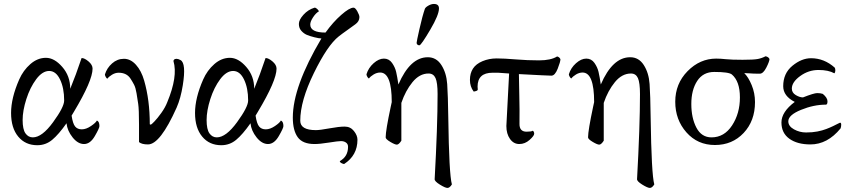

<svg xmlns="http://www.w3.org/2000/svg" viewBox="-20 -715 4225 957"><path d="M143.6 -30.3Q189.5 -30.3 244.6 -106Q299.8 -181.6 299.8 -213.9Q299.8 -276.4 279.3 -318.8Q258.8 -361.3 225.1 -361.3Q191.4 -361.3 160.6 -320.3Q129.9 -279.3 111.3 -221.2Q92.8 -163.1 92.8 -116.7Q92.8 -70.3 106.9 -50.3Q121.1 -30.3 143.6 -30.3ZM462.9 -114.3Q475.6 -109.4 475.6 -86.4Q475.6 -76.2 452.6 -36.6Q429.7 2.9 398.9 2.9Q368.2 2.9 341.8 -30.3Q315.4 -63.5 311.5 -100.6Q272.5 -44.9 240.2 -18.1Q208 8.8 166 8.8Q106.4 8.8 70.8 -34.2Q35.2 -77.1 35.2 -151.9Q35.2 -226.6 75.7 -318.8Q95.7 -364.3 131.3 -395.5Q167 -426.8 209 -426.8Q251 -426.8 290.5 -381.3Q330.1 -335.9 330.1 -272.5Q358.4 -341.3 386.7 -425.8Q401.4 -425.8 421.4 -408.7Q441.4 -391.6 441.4 -373Q441.4 -313 348.6 -158.2L336.9 -138.7Q342.8 -98.6 354.5 -84.5Q366.2 -70.3 387.7 -70.3Q409.2 -70.3 433.6 -86.9Q458 -103.5 462.9 -114.3Z M813.5 -205.1Q867.2 -334 844.7 -410.2Q843.8 -413.1 847.7 -417.5Q851.6 -421.9 859.9 -421.9Q868.2 -421.9 879.9 -415.5Q908.7 -399.9 891.1 -290Q880.9 -225.6 860.4 -178.7Q778.3 4.9 717.8 4.9Q686.5 4.9 672.9 -6.8V-93.8Q672.9 -170.4 668.9 -196.8Q665 -222.7 660.6 -250Q656.2 -277.3 648.4 -292.5Q640.6 -307.6 630.4 -323.2Q611.3 -352.5 571.3 -352.5Q554.7 -352.5 538.6 -342.8Q522.5 -333 515.6 -323.2Q511.7 -323.2 507.3 -331.1Q502.9 -338.9 502.9 -343.8Q512.7 -376 538.6 -398.9Q564.5 -421.9 597.7 -421.9Q630.9 -421.9 657.7 -392.1Q684.6 -362.3 698.7 -313Q726.6 -215.8 726.6 -95.7Q729.5 -93.8 731.9 -93.8Q734.4 -93.8 749.5 -109.4Q764.6 -125 784.2 -152.3Q803.7 -179.7 813.5 -205.1Z M1060.5 -30.3Q1106.4 -30.3 1161.6 -106Q1216.8 -181.6 1216.8 -213.9Q1216.8 -276.4 1196.3 -318.8Q1175.8 -361.3 1142.1 -361.3Q1108.4 -361.3 1077.6 -320.3Q1046.9 -279.3 1028.3 -221.2Q1009.8 -163.1 1009.8 -116.7Q1009.8 -70.3 1023.9 -50.3Q1038.1 -30.3 1060.5 -30.3ZM1379.9 -114.3Q1392.6 -109.4 1392.6 -86.4Q1392.6 -76.2 1369.6 -36.6Q1346.7 2.9 1315.9 2.9Q1285.2 2.9 1258.8 -30.3Q1232.4 -63.5 1228.5 -100.6Q1189.5 -44.9 1157.2 -18.1Q1125 8.8 1083 8.8Q1023.4 8.8 987.8 -34.2Q952.1 -77.1 952.1 -151.9Q952.1 -226.6 992.7 -318.8Q1012.7 -364.3 1048.3 -395.5Q1084 -426.8 1126 -426.8Q1168 -426.8 1207.5 -381.3Q1247.1 -335.9 1247.1 -272.5Q1275.4 -341.3 1303.7 -425.8Q1318.4 -425.8 1338.4 -408.7Q1358.4 -391.6 1358.4 -373Q1358.4 -313 1265.6 -158.2L1253.9 -138.7Q1259.8 -98.6 1271.5 -84.5Q1283.2 -70.3 1304.7 -70.3Q1326.2 -70.3 1350.6 -86.9Q1375 -103.5 1379.9 -114.3Z M1714.8 16.6Q1714.8 2.9 1704.6 -4.4Q1694.3 -11.7 1679.7 -11.7Q1665 -11.7 1619.6 -4.4Q1574.2 2.9 1547.9 2.9Q1488.3 2.9 1463.9 -31.2Q1439.5 -65.4 1439.5 -128.9Q1439.5 -283.2 1582 -523.4Q1570.3 -523.4 1546.9 -529.3Q1523.4 -535.2 1508.8 -541.5Q1494.1 -547.9 1481.9 -561.5Q1469.7 -575.2 1469.7 -595.7Q1469.7 -616.2 1492.7 -641.6Q1515.6 -667 1547.9 -676.8Q1554.7 -676.8 1562 -669.4Q1569.3 -662.1 1569.3 -658.2Q1554.7 -650.4 1540.5 -628.9Q1526.4 -607.4 1526.4 -592.8Q1526.4 -552.7 1602.5 -552.7Q1639.6 -604.5 1680.7 -640.6Q1721.7 -676.8 1742.2 -676.8Q1751 -676.8 1761.2 -658.2Q1771.5 -639.6 1771.5 -629.9Q1771.5 -608.4 1751 -593.8Q1746.1 -589.8 1714.4 -567.4Q1682.6 -544.9 1668 -533.2Q1612.3 -489.3 1544.4 -350.6Q1476.6 -211.9 1476.6 -113.3Q1476.6 -66.4 1554.7 -66.4Q1574.2 -66.4 1622.1 -75.2Q1669.9 -84 1698.2 -84Q1726.6 -84 1744.1 -62Q1761.7 -40 1761.7 -18.6Q1761.7 59.6 1695.3 102.5Q1690.4 102.5 1682.1 98.1Q1673.8 93.8 1673.8 87.9Q1714.8 65.4 1714.8 16.6Z M2142.6 -695.3Q2168 -695.3 2168 -672.9Q2168 -640.6 2124.5 -566.9Q2081.1 -493.2 2071.3 -489.3H2068.4Q2065.4 -489.3 2061 -492.2Q2056.6 -495.1 2056.6 -501.5Q2056.6 -507.8 2070.8 -570.8Q2085 -633.8 2097.7 -670.9Q2100.6 -678.7 2115.2 -687Q2129.9 -695.3 2142.6 -695.3ZM2161.1 -246.1Q2161.1 -302.7 2150.9 -325.7Q2140.6 -348.6 2116.2 -348.6Q2071.3 -348.6 2036.1 -305.7Q2001 -262.7 1980.5 -202.1V-13.7Q1967.8 5.9 1958 5.9Q1948.2 5.9 1925.3 -7.8Q1902.3 -21.5 1902.3 -30.3Q1902.3 -64.5 1927.7 -183.6L1932.6 -206.1Q1932.6 -353.5 1875 -353.5Q1858.4 -353.5 1842.3 -343.8Q1826.2 -334 1819.3 -324.2Q1815.4 -324.2 1811 -332Q1806.6 -339.8 1806.6 -344.7Q1816.4 -377 1842.3 -399.9Q1868.2 -422.9 1893.6 -422.9Q1918.9 -422.9 1934.1 -401.4Q1949.2 -379.9 1954.6 -356.4Q1960 -333 1965.8 -293.9Q2024.4 -429.7 2112.3 -429.7Q2155.3 -429.7 2180.2 -390.6Q2205.1 -351.6 2209 -296.4Q2212.9 -241.2 2214.4 -129.4Q2218.3 153.8 2232.4 204.1Q2221.7 221.7 2210.4 221.7Q2199.2 221.7 2172.4 205.1Q2145.5 188.5 2146.5 177.7Q2161.1 -85.9 2161.1 -246.1Z M2340.8 -258.8Q2322.3 -283.7 2322.3 -316.4Q2322.3 -349.6 2337.4 -373Q2352.5 -396.5 2385.3 -410.2Q2418 -423.8 2455.6 -423.8Q2493.2 -423.8 2550.8 -418.9Q2608.4 -414.1 2667 -414.1Q2725.6 -414.1 2756.8 -433.6Q2768.6 -430.7 2773.4 -419.9Q2773.4 -407.2 2759.8 -372.6Q2746.1 -337.9 2728.5 -337.9Q2710.9 -337.9 2566.4 -345.7Q2566.4 -310.5 2568.4 -240.2Q2570.3 -169.9 2569.3 -98.6Q2568.4 -58.6 2604.5 -58.6Q2628.9 -58.6 2635.7 -63.5Q2642.6 -58.6 2642.6 -48.3Q2642.6 -38.1 2619.6 -17.6Q2596.7 2.9 2568.4 2.9Q2540 2.9 2522 -22.5Q2503.9 -47.9 2503.9 -86.9L2517.6 -348.6L2462.9 -352.5H2435.1Q2360.4 -352.5 2360.4 -283.2Q2360.4 -276.4 2361.3 -270.5Q2362.3 -264.6 2354 -261.7Q2345.7 -258.8 2340.8 -258.8Z M3169.9 -246.1Q3169.9 -302.7 3159.7 -325.7Q3149.4 -348.6 3125 -348.6Q3080.1 -348.6 3044.9 -305.7Q3009.8 -262.7 2989.3 -202.1V-13.7Q2976.6 5.9 2966.8 5.9Q2957 5.9 2934.1 -7.8Q2911.1 -21.5 2911.1 -30.3Q2911.1 -64.5 2936.5 -183.6L2941.4 -206.1Q2941.4 -353.5 2883.8 -353.5Q2867.2 -353.5 2851.1 -343.8Q2835 -334 2828.1 -324.2Q2824.2 -324.2 2819.8 -332Q2815.4 -339.8 2815.4 -344.7Q2825.2 -377 2851.1 -399.9Q2877 -422.9 2902.3 -422.9Q2927.7 -422.9 2942.9 -401.4Q2958 -379.9 2963.4 -356.4Q2968.8 -333 2974.6 -293.9Q3033.2 -429.7 3121.1 -429.7Q3164.1 -429.7 3189 -390.6Q3213.9 -351.6 3217.8 -296.4Q3221.7 -241.2 3223.1 -129.4Q3227.1 153.8 3241.2 204.1Q3230.5 221.7 3219.2 221.7Q3208 221.7 3181.2 205.1Q3154.3 188.5 3155.3 177.7Q3169.9 -85.9 3169.9 -246.1Z M3540 -356.4Q3484.4 -356.4 3455.1 -311.5Q3425.8 -266.6 3425.8 -196.8Q3425.8 -127 3451.2 -78.6Q3476.6 -30.3 3526.4 -30.3Q3589.8 -30.3 3628.9 -89.8Q3668 -149.4 3668 -229.5Q3668 -309.6 3627.9 -343.8Q3612.3 -356.4 3540 -356.4ZM3549.8 -422.9Q3571.3 -422.9 3598.6 -419.9Q3626 -417 3681.2 -417Q3736.3 -417 3756.8 -420.9Q3777.3 -424.8 3795.9 -434.6Q3810.5 -431.6 3815.4 -420.9Q3815.4 -409.2 3799.8 -378.4Q3784.2 -347.7 3767.1 -347.7Q3750 -347.7 3737.8 -348.1Q3725.6 -348.6 3712.4 -349.6Q3699.2 -350.6 3689.5 -350.6Q3710 -331.1 3726.6 -291Q3743.2 -251 3743.2 -206.1Q3743.2 -112.3 3686.5 -52.2Q3629.9 7.8 3543.5 7.8Q3457 7.8 3401.4 -55.2Q3345.7 -118.2 3345.7 -208Q3345.7 -297.9 3407.2 -360.4Q3468.8 -422.9 3549.8 -422.9Z M3909.2 -110.4Q3909.2 -85.9 3937.5 -70.3Q3965.8 -54.7 3997.6 -54.7Q4029.3 -54.7 4054.2 -59.6Q4079.1 -64.5 4098.1 -71.8Q4117.2 -79.1 4132.3 -86.4Q4147.5 -93.8 4156.7 -98.6Q4166 -103.5 4167 -103.5Q4172.9 -103.5 4172.9 -93.8Q4172.9 -84 4169.9 -75.2Q4104.5 4.9 4019.5 4.9Q3954.1 4.9 3914.6 -23.4Q3875 -51.8 3875 -104.5Q3875 -157.2 3941.4 -207Q3883.8 -236.3 3883.8 -285.2Q3883.8 -349.6 3929.7 -387.2Q3975.6 -424.8 4022.5 -424.8Q4087.9 -424.8 4140.6 -377.9Q4143.6 -373 4143.6 -363.8Q4143.6 -354.5 4138.7 -349.6Q4109.4 -366.2 4059.6 -366.2Q4009.8 -366.2 3968.3 -335.9Q3926.8 -305.7 3926.8 -273.4Q3926.8 -252.9 3946.3 -241.2Q3965.8 -229.5 3982.4 -229.5Q4037.1 -251 4053.2 -251Q4069.3 -251 4081.1 -247.1Q4104.5 -227.5 4104.5 -210.4Q4104.5 -193.4 4096.7 -193.4Q4036.1 -193.4 3972.7 -167.5Q3909.2 -141.6 3909.2 -110.4Z"/></svg>

Font: CrimsonText-Roman
Style: Roman
Weight: 400
Version: Version 0.13